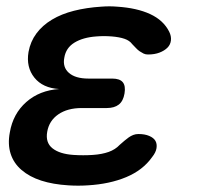

<svg xmlns="http://www.w3.org/2000/svg" viewBox="-20 -578 640 606"><path d="M514 -478Q521 -464 519.5 -450.5Q518 -437 508.5 -427.5Q499 -418 483.5 -412Q468 -406 447 -406Q439 -406 433 -409Q427 -412 421 -416Q415 -420 409.5 -426Q404 -432 397 -439Q389 -450 373 -455.5Q357 -461 333 -463Q320 -464 308 -464Q296 -464 284 -463Q242 -460 215 -443.5Q188 -427 183 -396Q177 -366 197.5 -348Q218 -330 259 -330H334Q358 -330 367.5 -318.5Q377 -307 373 -283Q369 -259 355 -248Q341 -237 317 -237H238Q193 -237 164 -217Q135 -197 129 -162Q123 -128 145.5 -110Q168 -92 212 -89Q227 -88 242.5 -88Q258 -88 273 -89Q302 -91 323 -98.5Q344 -106 358 -121Q366 -128 373 -134Q380 -140 386.5 -144.5Q393 -149 400.5 -152Q408 -155 417 -155Q437 -155 451 -149Q465 -143 470.5 -133.5Q476 -124 474 -110.5Q472 -97 460 -82Q431 -41 378.5 -19Q326 3 257 7Q242 8 226.5 8Q211 8 196 7Q147 4 110 -8Q73 -20 48 -41.5Q23 -63 13.5 -93Q4 -123 11 -160Q21 -219 63 -256Q105 -293 167 -297Q115 -300 88.5 -333Q62 -366 70 -414Q76 -447 95 -472.5Q114 -498 144 -516Q174 -534 213.5 -544Q253 -554 300 -557Q313 -558 325 -558Q337 -558 349 -557Q412 -553 454 -533.5Q496 -514 514 -478Z"/></svg>

Font: Maple Mono NL SemiBold
Style: Italic
Weight: 600
Italic angle: -10°
Monospace: yes
Designer: subframe7536
Version: Version 7.000